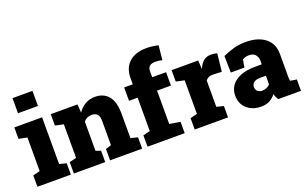

<svg xmlns="http://www.w3.org/2000/svg" viewBox="-88 -1177 2535 1593"><g transform="rotate(-20 1179.0 -381.0)"><path d="M255.9 -761.7V-628.4H79.6V-761.7ZM317.4 -100.1V0H22.5V-100.1L84.5 -115.7V-412.1L10.7 -427.7V-528.3H255.9V-115.7Z M621.1 -100.1V0H344.2V-100.1L405.8 -115.7V-412.1L332.5 -427.7V-528.3H567.9L573.7 -454.6Q600.1 -494.1 638.4 -516.1Q676.8 -538.1 725.6 -538.1Q799.8 -538.1 842.8 -487.8Q885.7 -437.5 885.7 -328.1V-115.7L947.3 -100.1V0H664.1V-100.1L713.9 -115.7V-328.6Q713.9 -371.1 696.8 -388.9Q679.7 -406.7 647.9 -406.7Q602.5 -406.7 577.1 -372.6V-115.7Z M1322.8 -100.1V0H994.6V-100.1L1056.6 -115.7V-410.2H980.5V-528.3H1056.6V-581.5Q1056.6 -673.3 1112.1 -722.7Q1167.5 -772 1267.1 -772Q1293.5 -772 1322.8 -767.8Q1352.1 -763.7 1368.7 -758.8L1356 -632.3Q1329.6 -640.1 1294.9 -640.1Q1228 -640.1 1228 -581.5V-528.3H1350.6V-410.2H1228V-115.7Z M1705.6 -100.1V0H1411.1V-100.1L1472.7 -115.7V-412.1L1399.4 -427.7V-528.3H1634.3L1638.2 -463.9L1639.2 -450.7Q1673.3 -538.1 1748 -538.1Q1758.8 -538.1 1773.4 -536.4Q1788.1 -534.7 1803.2 -530.3L1786.1 -373L1712.9 -376.5Q1687.5 -377.4 1673.1 -370.8Q1658.7 -364.3 1644 -349.1V-115.7Z M1996.1 10.3Q1919.4 10.3 1871.1 -33.2Q1822.8 -76.7 1822.8 -148.9Q1822.8 -198.7 1849.6 -236.3Q1876 -274.4 1929.4 -296.1Q1982.9 -317.9 2063.5 -317.9H2118.7V-349.1Q2118.7 -380.9 2100.6 -403.1Q2082.5 -425.3 2043.5 -425.3Q2010.7 -425.3 1986.3 -409.2L1974.6 -341.8H1854L1851.6 -488.8Q1896.5 -508.8 1945.6 -523.4Q1994.6 -538.1 2055.2 -538.1Q2163.1 -538.1 2226.6 -488.5Q2290 -439 2290 -347.2V-152.3Q2290 -141.1 2290.3 -130.4Q2290.5 -119.6 2292.5 -109.9L2349.6 -100.1V0H2149.4Q2143.1 -8.8 2135.7 -23.4Q2128.4 -38.1 2125.5 -52.7Q2101.6 -22.9 2071.8 -6.3Q2042 10.3 1996.1 10.3ZM2048.8 -110.8Q2067.4 -110.8 2086.2 -118.4Q2105 -126 2118.7 -141.1V-217.3H2065.4Q2030.8 -217.3 2012 -202.1Q1993.2 -187 1993.2 -162.1Q1993.2 -138.2 2008.8 -124.5Q2024.4 -110.8 2048.8 -110.8Z"/></g></svg>

Font: Hanuman Black
Style: Regular
Weight: 900
Designer: Danh Hong
Version: Version 8.002; ttfautohint (v1.8.3)